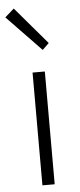

<svg xmlns="http://www.w3.org/2000/svg" viewBox="-63 -872 378 904"><g transform="rotate(-5 126.0 -420.5)"><path d="M100 -533H158V0H100ZM-5 -803 38 -841 188 -665 157 -635Z"/></g></svg>

Font: Kinto Sans Light
Style: Regular
Weight: 300
Designer: Authors: Ryoko NISHIZUKA  (kana & ideographs); Paul D. Hunt (Latin, Greek & Cyrillic); Wenlong ZHANG  (bopomofo); Sandol
Foundry: Adobe Systems Incorporated, ookami Inc.
Version: Version 0.001